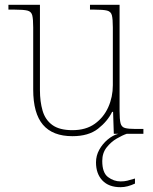

<svg xmlns="http://www.w3.org/2000/svg" viewBox="-20 -556 637 798"><path d="M281 10Q199 10 158.5 -37.5Q118 -85 118 -184V-442Q118 -477 114 -492.5Q110 -508 94 -512Q78 -516 41 -516H15V-536H146V-181Q146 -134 157 -96Q168 -58 197.5 -36.5Q227 -15 281 -15Q337 -15 374 -41.5Q411 -68 430 -110.5Q449 -153 449 -202V-442Q449 -477 445 -492.5Q441 -508 425 -512Q409 -516 372 -516H354V-536H477V-94Q477 -60 481 -44Q485 -28 499.5 -24Q514 -20 544 -20H576V0H453L450 -91H446Q427 -52 387.5 -21Q348 10 281 10ZM481 222Q432 222 405.5 194Q379 166 379 119Q379 91 392.5 66.5Q406 42 427.5 24Q449 6 472 0H507Q489 6 465 20Q441 34 423 57Q405 80 405 113Q405 162 429 180Q453 198 481 198Q497 198 509 195Q521 192 541 186V207Q526 214 511 218Q496 222 481 222Z"/></svg>

Font: Noto Serif Thin
Style: Regular
Weight: 100
Designer: Monotype Design Team
Foundry: Monotype Imaging Inc.
Version: Version 2.015